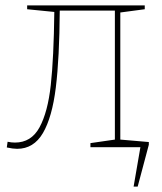

<svg xmlns="http://www.w3.org/2000/svg" viewBox="-20 -542 598 707"><path d="M528 -19V-9L487 145H472L497 0H313V-15L403 -28V-503H200Q199 -329 185.5 -219.5Q172 -110 138 -52Q104 6 43 6Q28 6 5 1L8 -20Q22 -17 35 -17Q95 -17 125.5 -73Q156 -129 167 -229Q178 -329 180 -498L80 -508V-522H513V-508L423 -496V-28Z"/></svg>

Font: Bitter Pro Thin
Style: Regular
Weight: 250
Designer: Sol Matas, and Bitter project Authors
Foundry: Sol Matas
Version: Version 1.010